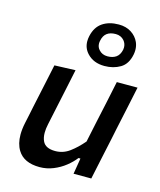

<svg xmlns="http://www.w3.org/2000/svg" viewBox="-117 -861 797 957"><g transform="rotate(15 281.5 -382.5)"><path d="M178.5 12Q97 12 65 -40.5Q45 -73 45 -120.5Q45 -148.5 52 -181.5Q56.5 -202.5 61 -223.5Q65 -244 71 -272Q85.5 -338.5 96.5 -391Q107.5 -443 119 -497L227 -501Q215.5 -446.5 204.5 -394Q193 -341.5 181 -283.5L164.5 -206Q159 -181 159 -160.5Q159 -135.5 167.5 -117.5Q182 -85.5 233 -85.5Q273.5 -85.5 307 -110.2Q340.5 -135 372 -172L395.5 -283.5Q408 -341 419 -392Q429.5 -443 441 -497H548Q536.5 -443 525.5 -390.5Q514.5 -338 500 -271.5L489 -218Q475.5 -156 464.8 -105.2Q454 -54.5 442.5 0H351L364.5 -82H354.5Q336.5 -58.5 309.5 -37Q282.5 -15.5 248.8 -1.8Q215 12 178.5 12ZM360 -558.5Q303.5 -558.5 270.5 -594Q246 -620 246 -656Q246 -668.5 249 -682.5Q259.5 -731 293.2 -754Q327 -777 377 -777Q414.5 -777 441.5 -759.8Q468.5 -742.5 481 -714.5Q489 -696 489 -675Q489 -664.5 487 -653Q477 -600.5 441.5 -579.5Q406 -558.5 360 -558.5ZM362.5 -609Q389 -609 406.5 -621.2Q424 -633.5 430 -661Q431 -667 431 -673Q431 -692 418.5 -707.5Q401.5 -727 374.5 -727Q317.5 -727 307.5 -676Q305.5 -668 305.5 -660.5Q305.5 -641.5 318 -628Q334.5 -609 362.5 -609Z"/></g></svg>

Font: Heraclito Medium
Style: Italic
Weight: 500
Italic angle: -12°
Designer: Kostas Bartsokas (font) & Cristiano Sobral (main changes)
Foundry: Kostas Bartsokas (font) & Cristiano Sobral (main changes)
Version: Version 1.00;July 8, 2020;FontCreator 13.0.0.2655 64-bit